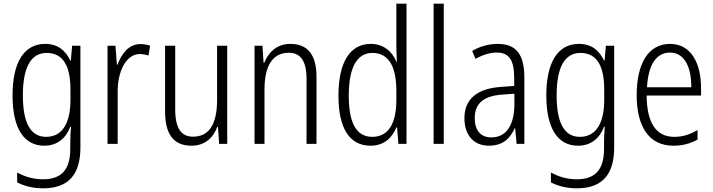

<svg xmlns="http://www.w3.org/2000/svg" viewBox="-20 -780 3868 1041"><path d="M225 -542C109 -542 48 -440 48 -263C48 -82 111 10 220 10C289 10 337 -29 361 -93H365C362 -60 361 -31 361 -4V27C361 140 313 192 214 192C161 192 116 179 73 155V209C113 229 158 241 214 241C355 241 416 162 416 19V-532H371L364 -452H361C335 -506 294 -542 225 -542ZM233 -493C325 -493 362 -418 362 -294V-237C362 -125 325 -38 230 -38C147 -38 104 -111 104 -263C104 -407 143 -493 233 -493Z M741 -541C677 -541 638 -487 617 -429H614L606 -532H563V0H618V-282C617 -391 663 -487 738 -487C755 -487 772 -483 785 -479L794 -532C778 -538 759 -541 741 -541Z M1212 -532H1157V-240C1157 -104 1113 -39 1026 -39C963 -39 930 -84 930 -186V-532H875V-176C875 -55 919 10 1018 10C1092 10 1137 -35 1158 -92H1162L1168 0H1212Z M1554 -542C1481 -542 1435 -496 1413 -440H1409L1403 -532H1360V0H1414V-294C1414 -429 1462 -494 1546 -494C1609 -494 1642 -450 1642 -353V0H1696V-363C1696 -486 1646 -542 1554 -542Z M1989 10C2064 10 2107 -35 2129 -89H2133L2140 0H2184V-760H2129V-527C2129 -503 2131 -475 2132 -446H2129C2107 -499 2061 -542 1990 -542C1879 -542 1815 -444 1815 -262C1815 -84 1875 10 1989 10ZM1998 -38C1910 -38 1871 -117 1871 -261C1871 -412 1914 -493 1999 -493C2088 -493 2129 -419 2129 -286V-240C2129 -111 2087 -38 1998 -38Z M2386 0V-760H2331V0Z M2678 -542C2629 -542 2581 -528 2540 -504L2558 -461C2600 -484 2638 -495 2673 -495C2739 -495 2768 -457 2768 -355V-314L2697 -309C2569 -300 2498 -245 2498 -139C2498 -55 2542 10 2631 10C2707 10 2746 -30 2771 -85H2773L2781 0H2823V-359C2823 -485 2779 -542 2678 -542ZM2703 -267 2769 -272V-216C2769 -105 2727 -35 2644 -35C2588 -35 2554 -71 2554 -140C2554 -219 2602 -260 2703 -267Z M3119 -542C3003 -542 2942 -440 2942 -263C2942 -82 3005 10 3114 10C3183 10 3231 -29 3255 -93H3259C3256 -60 3255 -31 3255 -4V27C3255 140 3207 192 3108 192C3055 192 3010 179 2967 155V209C3007 229 3052 241 3108 241C3249 241 3310 162 3310 19V-532H3265L3258 -452H3255C3229 -506 3188 -542 3119 -542ZM3127 -493C3219 -493 3256 -418 3256 -294V-237C3256 -125 3219 -38 3124 -38C3041 -38 2998 -111 2998 -263C2998 -407 3037 -493 3127 -493Z M3613 -542C3494 -542 3432 -434 3432 -264C3432 -99 3495 10 3631 10C3682 10 3723 -2 3762 -23V-75C3718 -49 3680 -38 3635 -38C3537 -38 3487 -115 3486 -262H3781V-303C3781 -434 3729 -542 3613 -542ZM3613 -495C3693 -495 3729 -412 3728 -307H3488C3495 -432 3540 -495 3613 -495Z"/></svg>

Font: Noto Sans Gujarati Condensed Light
Style: Regular
Weight: 300
Width: 3
Designer: Jelle Bosma - Monotype Design Team, Universal Thirst
Foundry: Monotype Imaging Inc.
Version: Version 2.106